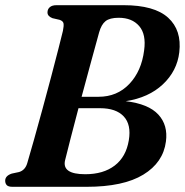

<svg xmlns="http://www.w3.org/2000/svg" viewBox="-22 -720 713 740"><path d="M196 -700H454.5Q573 -700 626 -651.8Q679 -603.5 669 -518.5Q660.5 -446.5 605.8 -395Q551 -343.5 462.5 -330Q550.5 -319.5 588.2 -278.5Q626 -237.5 617.5 -174.5Q607 -93.5 530.2 -46.8Q453.5 0 311.5 0H26.5Q10 0 4 -6.5Q-2 -13 -2 -23.5Q-2 -42.5 23.5 -51L51.5 -57Q75 -64 83 -91Q93.5 -126 109 -181.5Q124.5 -237 142 -300.8Q159.5 -364.5 175.5 -425.5Q191.5 -486.5 203.5 -533.2Q215.5 -580 220.5 -601Q224.5 -620.5 222.8 -629.8Q221 -639 208 -643.5L180 -650Q161 -657.5 161 -672Q161 -684.5 169.8 -692.2Q178.5 -700 196 -700ZM360 -595Q347 -548.5 329 -482Q311 -415.5 292.5 -347H358Q429.5 -347 476.5 -396.5Q523.5 -446 533.5 -526Q542 -587.5 514.5 -619.5Q487 -651.5 435.5 -651.5Q401 -651.5 384.8 -638.5Q368.5 -625.5 360 -595ZM229 -103Q215.5 -48.5 306.5 -48.5Q376.5 -48.5 420.2 -82Q464 -115.5 474.5 -179.5Q484.5 -239.5 455 -271.2Q425.5 -303 363.5 -303H280.5Q264 -240 250 -186.2Q236 -132.5 229 -103Z"/></svg>

Font: Fraunces 72pt Soft SemiBold
Style: Italic
Weight: 600
Italic angle: -16°
Version: Version 1.000;[b76b70a41]